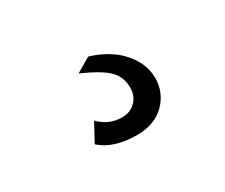

<svg xmlns="http://www.w3.org/2000/svg" viewBox="-56 -160 592 506"><g transform="rotate(-30 240.0 93.0)"><path d="M236.8 -28.8Q296.4 -10.7 329.1 27.1Q361.8 64.9 361.8 107.9Q361.8 152.3 330.6 183.6Q299.3 214.8 246.1 214.8Q174.8 214.8 136.2 180.2L166 125Q194.3 154.8 234.9 154.8Q259.3 154.8 275.6 138.9Q292 123 292 97.2Q292 65.4 271.5 44.2Q251 22.9 192.9 -2.9Z"/></g></svg>

Font: Human Sans
Style: Regular
Weight: 400
Designer: Tim Radville
Foundry: Continuum
Version: Version 1.000;FEAKit 1.0